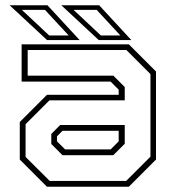

<svg xmlns="http://www.w3.org/2000/svg" viewBox="-20 -708 666 728"><path d="M158 0 55 -103V-245.5L158 -348.5H430V-368L399.5 -398.5H62V-540H468.5L571.5 -437V-103L468.5 0ZM217 -119.5 174.5 -162V-200L208 -234H453V-163L409.5 -119.5ZM168.5 -22H458.5L550.5 -114V-427L459 -518.5H85V-421H410L453 -378V-327.5H167.5L77 -237V-113ZM227 -141.5H399.5L430 -172V-212H217L196 -191V-172ZM478 -556H354.5L212.5 -688H356ZM436.5 -573.5 346.5 -670.5H259L362.5 -573.5ZM282 -556H158.5L16.5 -688H160ZM240.5 -573.5 150.5 -670.5H63L166.5 -573.5Z"/></svg>

Font: Tourney Thin ExtraLight
Style: Regular
Weight: 250
Version: Version 1.015